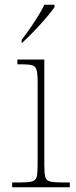

<svg xmlns="http://www.w3.org/2000/svg" viewBox="-20 -786 320 806"><path d="M31 0V-20H61Q97 -20 113.5 -24Q130 -28 134 -43.5Q138 -59 138 -94V-442Q138 -477 133.5 -492.5Q129 -508 115 -512Q101 -516 71 -516H53V-536H166V-94Q166 -59 170 -43.5Q174 -28 191 -24Q208 -20 245 -20H273V0ZM71 -619Q86 -638 104 -664Q122 -690 139 -717Q156 -744 166 -766H209V-756Q200 -743 183.5 -723Q167 -703 147 -681Q127 -659 107.5 -639.5Q88 -620 73 -606H71Z"/></svg>

Font: Noto Serif Kannada Thin
Style: Regular
Weight: 250
Version: Version 2.003